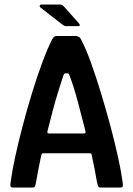

<svg xmlns="http://www.w3.org/2000/svg" viewBox="-20 -833 591 853"><path d="M36 0Q28 0 26.5 -6Q25 -12 28 -29Q34 -74 48 -138.5Q62 -203 81 -275Q100 -347 122 -419Q144 -491 167 -553Q190 -615 211 -657Q215 -664 219.5 -668.5Q224 -673 230 -673H321Q327 -671 332 -668Q337 -665 341 -656Q362 -616 384.5 -553.5Q407 -491 429 -418.5Q451 -346 470.5 -273.5Q490 -201 504 -137Q518 -73 524 -29Q527 -12 525.5 -6Q524 0 515 0H427Q420 0 417.5 -3.5Q415 -7 411 -23Q407 -48 400.5 -81Q394 -114 388 -142Q387 -149 385 -150.5Q383 -152 376 -152H175Q168 -152 166.5 -150.5Q165 -149 163 -142Q157 -114 150.5 -81Q144 -48 140 -23Q137 -7 134.5 -3.5Q132 0 125 0ZM199 -240H352Q358 -240 359.5 -242.5Q361 -245 359 -253Q343 -315 326 -380Q309 -445 288 -500Q286 -507 281 -507H270Q265 -507 262 -499Q252 -469 239 -427.5Q226 -386 214 -340Q202 -294 191 -251Q190 -246 191 -243Q192 -240 199 -240ZM274 -717Q268 -717 264 -719.5Q260 -722 253 -727L158 -801Q155 -804 157 -808.5Q159 -813 163 -813H245Q254 -813 257 -810.5Q260 -808 266 -802L330 -730Q335 -725 334.5 -721Q334 -717 328 -717Z"/></svg>

Font: Glory SemiBold
Style: Regular
Weight: 600
Designer: Robert Leuschke
Foundry: Robert Leuschke
Version: Version 1.011